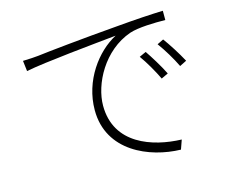

<svg xmlns="http://www.w3.org/2000/svg" viewBox="-103 -848 1206 1022"><g transform="rotate(-15 500.0 -337.5)"><path d="M84 -642 91 -584C195 -605 479 -632 595 -644C488 -588 385 -452 385 -289C385 -62 603 28 774 32L792 -19C634 -24 434 -88 434 -301C434 -419 519 -585 675 -639C724 -655 812 -657 872 -656V-707C807 -705 723 -700 610 -690C425 -675 222 -654 169 -647C149 -645 122 -643 84 -642ZM727 -519 690 -502C719 -462 752 -404 773 -360L811 -378C788 -425 749 -487 727 -519ZM834 -559 799 -542C829 -501 863 -445 885 -399L923 -418C898 -465 858 -527 834 -559Z"/></g></svg>

Font: Noto Sans HK Light
Style: Regular
Weight: 300
Designer: Ryoko NISHIZUKA 西塚涼子 (kana, bopomofo & ideographs); Paul D. Hunt (Latin, Greek & Cyrillic); Sandoll Communications 산돌커뮤니
Foundry: Adobe
Version: Version 2.004;hotconv 1.0.118;makeotfexe 2.5.65603